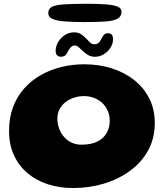

<svg xmlns="http://www.w3.org/2000/svg" viewBox="-20 -934 860 1008"><path d="M363.8 53.2Q291.8 53.2 230.4 33.1Q169.1 12.9 123.6 -25.8Q78.1 -64.5 52.8 -120.1Q27.5 -175.6 27.5 -246.6Q27.5 -315.6 48.3 -371.2Q69.1 -426.9 106.4 -469Q143.8 -511.1 193.6 -539.5Q243.5 -567.9 301.9 -582.2Q360.2 -596.5 422.9 -596.5Q499.2 -596.5 566.2 -575.4Q633.1 -554.2 684.1 -514.1Q735.1 -474 763.9 -416.9Q792.6 -359.9 792.6 -287.9Q792.6 -208.4 758.1 -145.1Q723.5 -81.9 663.3 -37.6Q603.1 6.6 525.9 29.9Q448.8 53.2 363.8 53.2ZM406.6 -174.4Q460.9 -174.4 493.8 -192.2Q526.6 -210 541.4 -238.4Q556.2 -266.8 556.2 -298.1Q556.2 -327.6 545.9 -351.7Q535.6 -375.8 517 -393.2Q498.4 -410.6 473.7 -420.1Q449 -429.5 420.6 -429.5Q393.5 -429.5 368.5 -421.3Q343.5 -413.1 323.9 -397.9Q304.2 -382.6 292.8 -360.9Q281.2 -339.1 281.2 -312.5Q281.2 -283.5 290.6 -258.5Q300 -233.5 316.8 -214.6Q333.5 -195.8 356.5 -185.1Q379.5 -174.4 406.6 -174.4ZM300.8 -636Q288.6 -636 280.4 -642.9Q272.1 -649.9 272.1 -666.5Q272.1 -691.1 285.4 -713.5Q298.6 -735.9 320.7 -750.1Q342.8 -764.2 368.4 -764.2Q390 -764.2 404.9 -754.8Q419.8 -745.2 431.2 -732.8Q442.6 -720.4 452.8 -710.9Q463 -701.4 474.6 -701.4Q488.1 -701.4 496.6 -708.1Q505 -714.9 513.9 -733.4Q520.9 -747.9 528.2 -753.8Q535.6 -759.6 547.8 -759.6Q557.4 -759.6 565.4 -753Q573.4 -746.4 573.4 -727.2Q573.4 -703.8 559.6 -682.8Q545.9 -661.8 524.5 -648.9Q503.1 -636 479.2 -636Q458.1 -636 442.7 -645Q427.2 -654 415.2 -665.6Q403.2 -677.2 393 -686.2Q382.8 -695.2 372.4 -695.2Q361.6 -695.2 352.3 -686.5Q343 -677.8 335.5 -662.1Q328 -645.8 319.4 -640.9Q310.8 -636 300.8 -636ZM425 -818.2Q368.1 -818.2 324.9 -821.1Q281.8 -823.9 257.6 -833.9Q233.5 -844 233.5 -865.6Q233.5 -885.8 249.3 -896.2Q265.1 -906.8 309 -910.5Q352.9 -914.2 437.4 -914.2Q498.1 -914.2 538.1 -910.9Q578.1 -907.6 598.1 -898.9Q618 -890.1 618 -873Q618 -847.2 596.4 -835.6Q574.9 -824 532.1 -821.1Q489.4 -818.2 425 -818.2Z"/></svg>

Font: Gluten Thin
Style: Regular
Weight: 100
Designer: Tyler Finck
Foundry: Etcetera Type Company
Version: Version 1.300